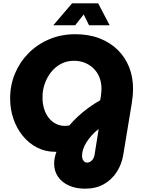

<svg xmlns="http://www.w3.org/2000/svg" viewBox="-20 -919 847 1156"><path d="M491 217Q438 217 396 198.5Q354 180 330 146Q306 112 306 66Q306 46 310 28.5Q314 11 320 -5Q318 -5 316.5 -5Q315 -5 312 -5Q253 -5 203.5 -30.5Q154 -56 117.5 -100.5Q81 -145 61 -203Q41 -261 41 -326Q41 -407 70.5 -477Q100 -547 153 -600Q206 -653 277.5 -683Q349 -713 434 -713Q515 -713 579.5 -688Q644 -663 689 -618.5Q734 -574 757.5 -514.5Q781 -455 781 -386Q781 -360 778.5 -337Q776 -314 773 -295L722 14Q713 69 683.5 115.5Q654 162 606 189.5Q558 217 491 217ZM504 60Q521 60 534 46Q547 32 550 9L574 -142Q552 -126 534 -106Q516 -86 502 -64.5Q488 -43 481 -22Q474 -1 474 18Q474 37 482.5 48.5Q491 60 504 60ZM371 -161Q378 -161 385 -162Q392 -163 398 -164Q421 -192 450.5 -219Q480 -246 513.5 -270.5Q547 -295 583 -315L587 -336Q589 -348 590 -362Q591 -376 591 -386Q591 -421 579.5 -451Q568 -481 546.5 -503.5Q525 -526 494.5 -539.5Q464 -553 425 -553Q382 -553 347 -534.5Q312 -516 287 -484Q262 -452 248.5 -412Q235 -372 236 -330Q236 -295 245.5 -264Q255 -233 273 -210Q291 -187 316 -174Q341 -161 371 -161ZM301 -767 414 -899H571L640 -767H516L484 -832L433 -767Z"/></svg>

Font: MuseoModerno Thin ExtraBold
Style: Italic
Weight: 800
Italic angle: -9°
Version: Version 1.003